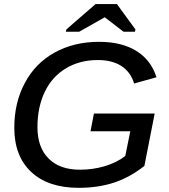

<svg xmlns="http://www.w3.org/2000/svg" viewBox="-20 -901 818 931"><path d="M361.8 9.8Q213.9 9.8 131.6 -66.9Q49.3 -143.6 49.3 -281.2Q49.3 -403.8 100.6 -499Q151.4 -594.7 245.4 -646.5Q339.4 -698.2 460.4 -698.2Q569.8 -698.2 641.1 -654.1Q712.4 -609.9 738.8 -526.4L630.4 -496.1Q613.3 -552.2 568.4 -581.1Q523.4 -609.9 454.1 -609.9Q366.2 -609.9 299.3 -569.3Q232.4 -529.3 197 -455.3Q161.6 -381.3 161.6 -284.2Q161.6 -186.5 215.6 -132.3Q269.5 -78.1 367.7 -78.1Q430.2 -78.1 487.8 -95.2Q545.4 -112.3 587.4 -144.5L611.8 -264.6H418.9L435.5 -350.6H730L680.2 -96.7Q609.4 -40.5 532.5 -15.4Q455.6 9.8 361.8 9.8ZM487.3 -816.9 363.8 -747.1H299.3L301.8 -758.3L443.4 -881.3H546.9L636.7 -758.3L634.3 -747.1H579.1L488.3 -816.9Z"/></svg>

Font: Arimo Medium
Style: Italic
Weight: 500
Italic angle: -12°
Designer: Steve Matteson
Foundry: Monotype Imaging Inc.
Version: Version 1.33